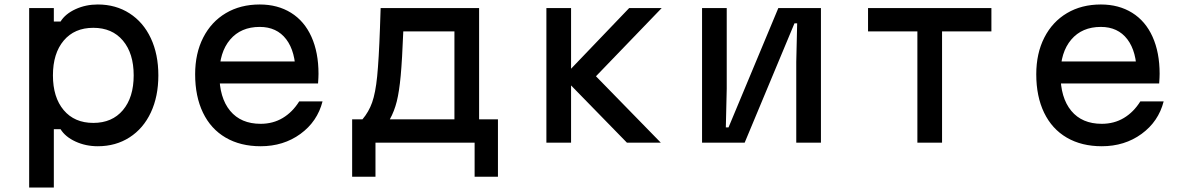

<svg xmlns="http://www.w3.org/2000/svg" viewBox="-20 -636 5290 856"><path d="M110 -600H220V-540H250Q271 -574 316.5 -595Q362 -616 416 -616Q496 -616 557.5 -576.5Q619 -537 652.5 -465.5Q686 -394 686 -300Q686 -206 652.5 -134.5Q619 -63 557.5 -23.5Q496 16 416 16Q362 16 316.5 -5Q271 -26 250 -60H220V200H110ZM576 -300Q576 -398 528 -455Q480 -512 396 -512Q312 -512 264 -455Q216 -398 216 -300Q216 -202 264 -145Q312 -88 396 -88Q480 -88 528 -145Q576 -202 576 -300Z M1335 -362 1298 -305Q1298 -406 1256 -461Q1214 -516 1138 -516Q1054 -516 1006 -459.5Q958 -403 958 -305Q958 -200 1006 -142Q1054 -84 1142 -84Q1197 -84 1240.5 -110Q1284 -136 1314 -184H1418Q1395 -94 1319.5 -39Q1244 16 1142 16Q1052 16 986 -22.5Q920 -61 885 -133.5Q850 -206 850 -305Q850 -398 886 -468.5Q922 -539 987 -577.5Q1052 -616 1138 -616Q1218 -616 1277.5 -579Q1337 -542 1368.5 -472Q1400 -402 1400 -307Q1400 -292 1398 -264H935V-362Z M1550 -104H1596Q1624 -137 1639 -179Q1654 -221 1661.5 -295.5Q1669 -370 1674 -510Q1676 -555 1677 -600H2116V-104H2200V152H2096V0H1654V152H1550ZM2006 -104V-496H1778Q1773 -370 1766.5 -299Q1760 -228 1749 -184Q1738 -140 1718 -104Z M2490 -292 2785 -600H2930L2637 -296L2926 0H2775ZM2416 -600H2526V0H2416Z M3110 -600H3220V-240L3216 -68H3228L3450 -600H3640V0H3530V-360L3534 -532H3522L3300 0H3110Z M4070 -496H3850V-600H4400V-496H4180V0H4070Z M5085 -362 5048 -305Q5048 -406 5006 -461Q4964 -516 4888 -516Q4804 -516 4756 -459.5Q4708 -403 4708 -305Q4708 -200 4756 -142Q4804 -84 4892 -84Q4947 -84 4990.5 -110Q5034 -136 5064 -184H5168Q5145 -94 5069.5 -39Q4994 16 4892 16Q4802 16 4736 -22.5Q4670 -61 4635 -133.5Q4600 -206 4600 -305Q4600 -398 4636 -468.5Q4672 -539 4737 -577.5Q4802 -616 4888 -616Q4968 -616 5027.5 -579Q5087 -542 5118.5 -472Q5150 -402 5150 -307Q5150 -292 5148 -264H4685V-362Z"/></svg>

Font: Martian Mono Custom sWd Rg
Style: Regular
Weight: 400
Width: 6
Monospace: yes
Designer: Alex Havermale
Foundry: Evil Martians
Version: Version 1.000